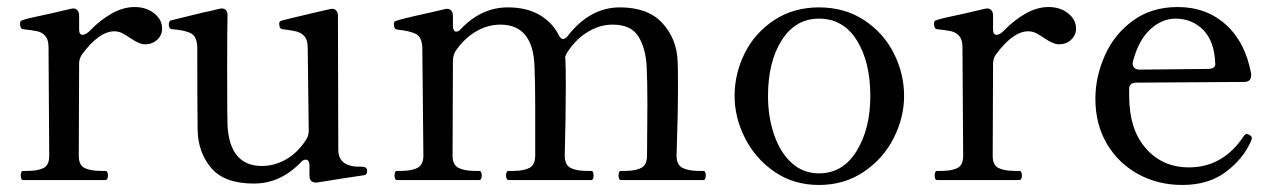

<svg xmlns="http://www.w3.org/2000/svg" viewBox="-20 -512 3633 546"><path d="M441 -431Q441 -412 427 -399Q413 -386 393 -386Q376 -386 350 -404Q337 -413 327 -418Q317 -423 305 -423Q262 -423 213 -357Q205 -345 205 -331L204 -69Q204 -42 221 -34Q238 -26 267 -26H279Q287 -26 287 -13Q287 0 279 0H46Q39 0 39 -13Q39 -26 46 -26H58Q87 -26 103.5 -34Q120 -42 120 -69L118 -378Q118 -399 109 -409.5Q100 -420 86.5 -423Q73 -426 46 -429Q37 -430 37 -445Q37 -452 42 -454Q53 -459 126 -474Q194 -490 182 -487L188 -488Q196 -488 200.5 -482.5Q205 -477 205 -468V-428Q205 -413 215 -413Q224 -413 236 -425Q266 -456 298.5 -474Q331 -492 363 -492Q396 -492 418.5 -474Q441 -456 441 -431Z M1024 -25Q1024 -16 1017 -14L957 -5L882 7H878Q860 7 860 -13V-41Q860 -58 849 -58Q842 -58 835 -50Q777 10 702 10Q618 10 580.5 -34.5Q543 -79 542 -143Q541 -217 541 -378Q540 -408 523.5 -417Q507 -426 469 -429Q460 -430 460 -442Q460 -452 466 -454L560 -477Q576 -480 604 -487L610 -488Q627 -488 627 -468Q626 -436 626 -322Q626 -176 627 -154Q634 -40 725 -40Q760 -40 793 -58.5Q826 -77 850 -114Q858 -126 858 -140L855 -377Q855 -398 846 -408.5Q837 -419 823 -422.5Q809 -426 783 -429Q774 -430 774 -445Q774 -451 780 -453Q789 -456 870 -475L918 -486L924 -487Q932 -487 936.5 -481.5Q941 -476 941 -467L942 -85Q942 -46 985 -39Q991 -38 1005 -38Q1017 -38 1020.5 -35Q1024 -32 1024 -25Z M1980 -26Q1987 -26 1987 -13Q1987 0 1980 0H1746Q1739 0 1739 -13Q1739 -26 1746 -26H1758Q1787 -26 1803.5 -34.5Q1820 -43 1820 -70L1821 -213Q1821 -281 1819 -323Q1816 -376 1795 -409Q1774 -442 1722 -442Q1687 -442 1653.5 -422.5Q1620 -403 1595 -366Q1587 -354 1587 -347Q1588 -344 1588 -339Q1589 -321 1589 -268Q1589 -187 1586 -70Q1586 -43 1602.5 -34.5Q1619 -26 1648 -26H1661Q1668 -26 1668 -13Q1668 0 1661 0H1427Q1419 0 1419 -13Q1419 -26 1427 -26H1440Q1469 -26 1485.5 -34.5Q1502 -43 1502 -70V-209Q1502 -281 1500 -323Q1496 -442 1403 -442Q1367 -442 1333.5 -422.5Q1300 -403 1275 -366Q1268 -353 1268 -340L1267 -70Q1267 -43 1284 -34.5Q1301 -26 1330 -26H1342Q1350 -26 1350 -13Q1350 0 1342 0H1109Q1102 0 1102 -13Q1102 -26 1109 -26H1121Q1150 -26 1167 -34.5Q1184 -43 1184 -70L1181 -376Q1180 -406 1163.5 -415Q1147 -424 1109 -428Q1100 -429 1100 -444Q1100 -451 1105 -452Q1115 -457 1202 -476L1245 -486L1251 -487Q1259 -487 1263.5 -481.5Q1268 -476 1268 -467V-439Q1268 -431 1270.5 -426.5Q1273 -422 1277 -422Q1285 -422 1292 -431Q1350 -491 1424 -491Q1478 -491 1514.5 -469.5Q1551 -448 1569 -412Q1575 -401 1581 -401Q1587 -401 1594 -409Q1657 -491 1743 -491Q1822 -491 1863 -447Q1904 -403 1907 -339Q1908 -321 1908 -268Q1908 -187 1904 -70Q1904 -43 1921 -34.5Q1938 -26 1967 -26Z M2069 -239Q2069 -303 2098 -361Q2127 -419 2182 -455Q2237 -491 2309 -491Q2382 -491 2437 -455Q2492 -419 2521.5 -361Q2551 -303 2551 -239Q2551 -178 2521.5 -119.5Q2492 -61 2436.5 -23.5Q2381 14 2309 14Q2237 14 2182.5 -23.5Q2128 -61 2098.5 -119.5Q2069 -178 2069 -239ZM2455 -239Q2455 -336 2416.5 -397.5Q2378 -459 2309 -459Q2242 -459 2203 -397.5Q2164 -336 2164 -239Q2164 -179 2181.5 -128.5Q2199 -78 2231.5 -48.5Q2264 -19 2309 -19Q2377 -19 2416 -82.5Q2455 -146 2455 -239Z M3040 -431Q3040 -412 3026 -399Q3012 -386 2992 -386Q2975 -386 2949 -404Q2936 -413 2926 -418Q2916 -423 2904 -423Q2861 -423 2812 -357Q2804 -345 2804 -331L2803 -69Q2803 -42 2820 -34Q2837 -26 2866 -26H2878Q2886 -26 2886 -13Q2886 0 2878 0H2645Q2638 0 2638 -13Q2638 -26 2645 -26H2657Q2686 -26 2702.5 -34Q2719 -42 2719 -69L2717 -378Q2717 -399 2708 -409.5Q2699 -420 2685.5 -423Q2672 -426 2645 -429Q2636 -430 2636 -445Q2636 -452 2641 -454Q2652 -459 2725 -474Q2793 -490 2781 -487L2787 -488Q2795 -488 2799.5 -482.5Q2804 -477 2804 -468V-428Q2804 -413 2814 -413Q2823 -413 2835 -425Q2865 -456 2897.5 -474Q2930 -492 2962 -492Q2995 -492 3017.5 -474Q3040 -456 3040 -431Z M3540 -119Q3540 -116 3537 -110Q3516 -61 3466.5 -23.5Q3417 14 3342 14Q3273 14 3216.5 -17Q3160 -48 3127.5 -103.5Q3095 -159 3095 -231Q3095 -294 3122 -354.5Q3149 -415 3202 -453.5Q3255 -492 3329 -492Q3411 -492 3466.5 -441.5Q3522 -391 3538 -302V-298Q3538 -279 3518 -279L3212 -277Q3191 -277 3191 -259V-240Q3191 -144 3238.5 -90Q3286 -36 3361 -36Q3458 -36 3517 -125Q3521 -131 3526 -131Q3529 -131 3535 -127Q3540 -124 3540 -119ZM3202 -338Q3201 -336 3201 -331Q3201 -323 3206.5 -318.5Q3212 -314 3221 -314L3415 -316Q3425 -316 3430.5 -319.5Q3436 -323 3436 -329Q3434 -394 3402 -426.5Q3370 -459 3323 -459Q3284 -459 3251 -428.5Q3218 -398 3202 -338Z"/></svg>

Font: Shippori Mincho B1 Medium
Style: Regular
Weight: 500
Designer: FONTDASU
Foundry: FONTDASU / Google Inc. / but / Adobe
Version: Version 3.110; ttfautohint (v1.8.3)